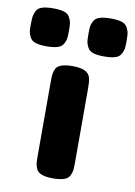

<svg xmlns="http://www.w3.org/2000/svg" viewBox="-183 -829 623 886"><g transform="rotate(10 128.5 -386.5)"><path d="M41 -439Q41 -462 42.5 -473.5Q44 -485 51 -500Q65 -526 129 -526Q177 -526 197 -509Q214 -495 215 -466Q216 -456 216 -437V-87Q216 -64 214.5 -52.5Q213 -41 205 -26Q192 0 128 0Q65 0 51 -27Q44 -42 42.5 -53Q41 -64 41 -88ZM44.5 -601Q25 -595 -7 -595Q-39 -595 -58 -601Q-77 -607 -85 -622.5Q-93 -638 -94.5 -649.5Q-96 -661 -95.5 -685.5Q-95 -710 -93.5 -720.5Q-92 -731 -84.5 -746Q-77 -761 -57.5 -767Q-38 -773 -6 -773Q26 -773 45 -767Q64 -761 72 -745.5Q80 -730 81.5 -718.5Q83 -707 83 -683.5Q83 -660 81.5 -648.5Q80 -637 72 -622Q64 -607 44.5 -601ZM314.5 -601Q295 -595 263 -595Q231 -595 212 -601Q193 -607 185 -622.5Q177 -638 175.5 -649.5Q174 -661 174 -685Q174 -709 175.5 -720.5Q177 -732 185 -746.5Q193 -761 212.5 -767Q232 -773 264 -773Q296 -773 315 -767Q334 -761 342 -745.5Q350 -730 351.5 -718.5Q353 -707 353 -683.5Q353 -660 351.5 -648.5Q350 -637 342 -622Q334 -607 314.5 -601Z"/></g></svg>

Font: Fredoka One
Style: Regular
Weight: 400
Version: Version 1.001;April 7, 2020;FontCreator 12.0.0.2522 64-bit